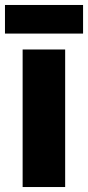

<svg xmlns="http://www.w3.org/2000/svg" viewBox="-35 -752 354 772"><path d="M227 0H56V-553H227ZM299 -732V-617H-15V-732Z"/></svg>

Font: Noto Sans Telugu Condensed Black
Style: Regular
Weight: 900
Width: 3
Designer: Jelle Bosma - Monotype Design Team
Foundry: Monotype Imaging Inc.
Version: Version 2.005; ttfautohint (v1.8.4.7-5d5b)